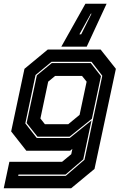

<svg xmlns="http://www.w3.org/2000/svg" viewBox="-40 -804 688 1024"><path d="M-20 200 10 59H291L340 18.5L346 -10L334 0H100.5L19.5 -103L90.5 -437L215 -540H496.5L578 -437L464 97L339.5 200ZM57 134H310.5L410.5 48L505.5 -400L448 -474.5H235L149.5 -404L95 -146L156 -68H332L448 -161.5L404 46L309.5 127H58.5ZM160 -75 102 -148 156.5 -402 236 -467.5H444L498.5 -398L450 -170.5L331 -75ZM199.5 -141.5H324L384.5 -191.5L422 -368.5L397.5 -399H254L217 -368.5L175.5 -172ZM528.5 -784 422.5 -555H287L415.5 -784ZM448 -731H444.5L383.5 -621H393Z"/></svg>

Font: Tourney ExtraBold
Style: Italic
Weight: 800
Italic angle: -12°
Version: Version 1.015